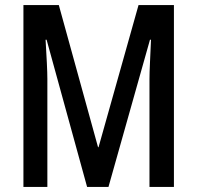

<svg xmlns="http://www.w3.org/2000/svg" viewBox="-20 -734 774 754"><path d="M322 0 163 -578H159Q162 -528 164 -487Q166 -446 166 -424V0H72V-714H211L365 -156H367L524 -714H663V0H567V-423Q567 -448 569 -489Q571 -530 573 -578H569L406 0Z"/></svg>

Font: Noto Sans Sinhala ExtraCondensed Medium
Style: Regular
Weight: 500
Width: 2
Designer: Jelle Bosma - Monotype Design Team
Foundry: Monotype Imaging Inc.
Version: Version 2.006; ttfautohint (v1.8.4.7-5d5b)